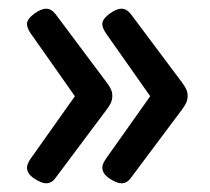

<svg xmlns="http://www.w3.org/2000/svg" viewBox="-20 -478 483 441"><path d="M259 -458Q271 -458 281 -445L397 -290Q404 -281 407.5 -273.5Q411 -266 411 -258Q411 -249 407.5 -241.5Q404 -234 397 -225L281 -70Q272 -57 259 -57Q248 -57 231.5 -68Q215 -79 215 -93Q215 -101 223 -113L325 -257L223 -402Q215 -414 215 -423Q215 -434 231 -446Q247 -458 259 -458ZM86 -458Q98 -458 108 -445L224 -290Q231 -281 234.5 -273.5Q238 -266 238 -258Q238 -249 234.5 -241.5Q231 -234 224 -225L108 -70Q99 -57 86 -57Q75 -57 58.5 -68Q42 -79 42 -93Q42 -101 50 -113L152 -257L50 -402Q42 -414 42 -423Q42 -434 58 -446Q74 -458 86 -458Z"/></svg>

Font: Asap Semi Condensed Medium
Style: Regular
Weight: 500
Width: 4
Designer: Pablo Cosgaya
Foundry: Omnibus-Type
Version: Version 3.001; ttfautohint (v1.8.4.7-5d5b)